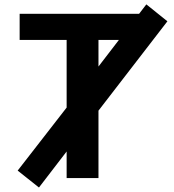

<svg xmlns="http://www.w3.org/2000/svg" viewBox="-20 -792 773 854"><path d="M598.6 -730.5 630.9 -772.5 724.6 -697.3 418 -299.8V0H276.4V-118.2L153.3 42L58.6 -33.2L276.4 -313.5V-614.3H67.4V-730.5ZM418 -496.1 508.8 -614.3H418Z"/></svg>

Font: Mgen+ 1c bold
Style: Bold
Weight: 700
Designer: [Source Han Sans]
Ryoko NISHIZUKA  (kana & ideographs); Paul D. Hunt (Latin, Greek & Cyrillic); Wenlong ZHANG  (bopomofo
Version: Version 1.059.20150602